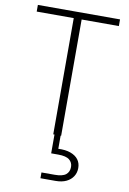

<svg xmlns="http://www.w3.org/2000/svg" viewBox="-102 -761 721 1077"><g transform="rotate(10 258.5 -222.5)"><path d="M235 0V-662H24V-700H492V-662H280V0ZM207 255V222H282Q327 222 346 206.5Q365 191 365 163Q365 138 346 122.5Q327 107 282 107H242V-7H277V75Q318 73 347 83.5Q376 94 391 114Q406 134 406 162Q406 189 392.5 210Q379 231 354 243Q329 255 293 255Z"/></g></svg>

Font: DM Sans 28pt ExtraLight
Style: Regular
Weight: 250
Version: Version 4.004;gftools[0.9.30]